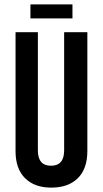

<svg xmlns="http://www.w3.org/2000/svg" viewBox="-20 -847 470 877"><path d="M311 -763H119V-827H311ZM379 -700V-157Q379 -76 335.5 -33Q292 10 214 10Q138 10 94.5 -33Q51 -76 51 -157V-700H153V-160Q153 -90 213 -90Q273 -90 273 -160V-700Z"/></svg>

Font: Bebas Kai
Style: Regular
Weight: 400
Designer: Ryoichi Tsunekawa
Foundry: Dharma Type
Version: Version 1.001;PS 001.001;hotconv 1.0.70;makeotf.lib2.5.58329